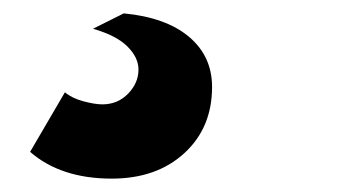

<svg xmlns="http://www.w3.org/2000/svg" viewBox="-20 -49 540 287"><path d="M119 -6 165 -29Q228 -23 262.5 6Q297 35 297 81Q297 142 255.5 180Q214 218 147 218Q71 218 25 178L77 89Q88 98 105 102.5Q122 107 133 107Q156 107 171.5 91Q187 75 187 55Q187 37 170.5 20.5Q154 4 119 -6Z"/></svg>

Font: Work Sans Black
Style: Italic
Weight: 900
Italic angle: -13°
Designer: Wei Huang
Foundry: Wei Huang
Version: Version 2.009; ttfautohint (v1.8.3)